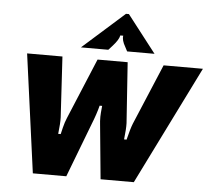

<svg xmlns="http://www.w3.org/2000/svg" viewBox="-55 -855 1008 915"><g transform="rotate(5 449.5 -398.0)"><path d="M135 0 58 -567H227L244 -277Q245 -250 239 -198H251Q252 -203 258.5 -229.5Q265 -256 274 -277L395 -567H539L559 -277Q560 -250 554 -199H566Q579 -252 589 -277L711 -567H899L618 0H459L434 -259Q432 -274 432 -297Q432 -311 436 -349H424Q414 -309 394 -259L295 0ZM311 -618 511 -796H525L663 -618H532L521 -639Q503 -670 507 -691H493Q489 -670 461 -639L442 -618Z"/></g></svg>

Font: Open Sauce Sans Black Italic
Style: Regular
Weight: 900
Italic angle: -10°
Designer: Alfredo Marco Pradil
Foundry: Creative Sauce Fz LLC
Version: Version 1.477